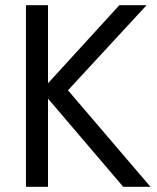

<svg xmlns="http://www.w3.org/2000/svg" viewBox="-20 -720 605 740"><path d="M165 -700V-399L440 -700H545L242 -372L560 0H455L165 -340V0H80V-700Z"/></svg>

Font: Venryn Sans
Style: Regular
Weight: 400
Designer: Owen Earl, indestructible type* (font) & Cristiano Sobral (main changes)
Version: Version 3.600; ttfautohint (v1.8.3)